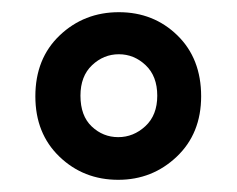

<svg xmlns="http://www.w3.org/2000/svg" viewBox="-20 -732 389 315"><path d="M174 -437Q117 -437 77.5 -475Q38 -513 38 -574Q38 -636 78 -674Q118 -712 175 -712Q232 -712 271 -674Q310 -636 310 -574Q310 -513 270 -475Q230 -437 174 -437ZM112 -575Q112 -542 130.5 -524.5Q149 -507 174 -507Q199 -507 218.5 -525Q238 -543 238 -575Q238 -607 219 -625Q200 -643 175 -643Q150 -643 131 -625Q112 -607 112 -575Z"/></svg>

Font: AWOL-DM Medium
Style: Regular
Weight: 500
Designer: Colophon Foundry, Jonny Pinhorn, Mikhail Sharanda
Foundry: Colophon Foundry
Version: Version 1.000;Glyphs 3.2.3 (3260)